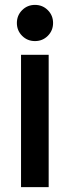

<svg xmlns="http://www.w3.org/2000/svg" viewBox="-20 -765 285 785"><path d="M49 -671Q49 -640 70.5 -618.5Q92 -597 123 -597Q154 -597 175.5 -618.5Q197 -640 197 -671Q197 -702 175.5 -723.5Q154 -745 123 -745Q92 -745 70.5 -723.5Q49 -702 49 -671ZM66 0H179V-541H66Z"/></svg>

Font: Custom Plus Jakarta Sans SemiBold
Style: Regular
Weight: 600
Designer: Gumpita Rahayu & FullSphere
Foundry: Tokotype & FullSphere
Version: Version 1.001;hotconv 1.0.117;makeotfexe 2.5.65602